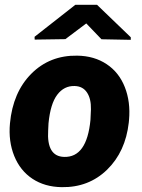

<svg xmlns="http://www.w3.org/2000/svg" viewBox="-20 -770 590 800"><path d="M524.9 -614.7V-604L402.8 -606.4L339.4 -672.4L252.4 -606.9L124.5 -605L124 -616.7L293.9 -750H384.3ZM301.8 -538.1Q372.6 -537.1 424.3 -502.7Q476.1 -468.3 500.2 -406.7Q524.4 -345.2 517.6 -270L516.6 -259.3Q502.9 -137.7 426.3 -63Q349.6 11.7 236.8 9.8Q166.5 8.8 115.2 -25.1Q64 -59.1 39.3 -120.1Q14.6 -181.2 21.5 -255.9Q33.7 -385.7 110.6 -462.9Q187.5 -540 301.8 -538.1ZM182.1 -255.9 180.7 -227.1Q173.8 -118.2 247.1 -116.2Q341.8 -113.3 356.9 -270L358.9 -314.5Q359.9 -358.4 342.5 -384.5Q325.2 -410.6 291.5 -411.6Q247.1 -413.1 218.5 -375.2Q189.9 -337.4 182.1 -255.9Z"/></svg>

Font: TypoPRO Roboto
Style: Italic
Weight: 900
Italic angle: -12°
Designer: Google
Version: Version 2.136; 2016